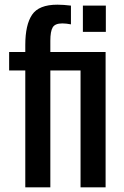

<svg xmlns="http://www.w3.org/2000/svg" viewBox="-20 -800 531 820"><path d="M88 0V-499H19V-578H88V-608Q88 -694 117 -737Q146 -780 225 -780Q238 -780 252.5 -779Q267 -778 283 -776V-696Q273 -698 263.5 -699Q254 -700 246 -700Q215 -700 205 -683Q195 -666 195 -626V-578H431V0H324V-499H195V0ZM334 -664V-776H432V-664Z"/></svg>

Font: Oswald
Style: Regular
Weight: 400
Designer: Vernon Adams
Foundry: Vernon Adams
Version: Version 4.103; ttfautohint (v1.8.3)